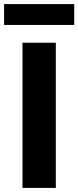

<svg xmlns="http://www.w3.org/2000/svg" viewBox="-43 -919 383 939"><path d="M67 0V-710H230V0ZM-23 -899H320V-797H-23Z"/></svg>

Font: Livvic
Style: Bold
Weight: 700
Designer: Jacques Le Bailly, Baron von Fonthausen
Version: Version 1.001; ttfautohint (v1.8.2)